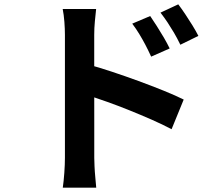

<svg xmlns="http://www.w3.org/2000/svg" viewBox="-20 -819 1040 897"><path d="M681.7 -744.1Q695.8 -723.7 712.8 -696.9Q729.8 -670.1 745.7 -643.1Q761.5 -616 772.7 -592.6L686.2 -554.4Q671.5 -586.3 658.4 -611.2Q645.2 -636.1 630.9 -659.7Q616.7 -683.3 597.8 -708.5ZM812.8 -798.7Q827.9 -779 845.3 -753Q862.7 -727 879.1 -700.4Q895.5 -673.7 906.8 -651.3L822.6 -610Q807.1 -641.9 792.7 -666.3Q778.3 -690.7 763.5 -713.1Q748.7 -735.5 729.8 -760ZM283.3 -81.5Q283.3 -100.6 283.3 -144.2Q283.3 -187.9 283.3 -245.4Q283.3 -303 283.3 -365.7Q283.3 -428.4 283.3 -486.8Q283.3 -545.2 283.3 -590.2Q283.3 -635.2 283.3 -656.2Q283.3 -683.1 280.8 -716.9Q278.2 -750.7 272.9 -777H429.1Q426.3 -751 423.2 -719.2Q420.2 -687.4 420.2 -656.2Q420.2 -628.8 420.2 -581Q420.2 -533.1 420.2 -474.6Q420.2 -416.1 420.3 -355.2Q420.4 -294.3 420.4 -238.7Q420.4 -183 420.4 -141.4Q420.4 -99.7 420.4 -81.5Q420.4 -67.6 421.6 -42.2Q422.7 -16.8 425.3 10.1Q427.9 37.1 429.6 57.9H273.3Q277.6 28.7 280.5 -11.4Q283.3 -51.6 283.3 -81.5ZM390.8 -518Q440.6 -504.6 502.4 -484.1Q564.1 -463.6 627.3 -440.5Q690.4 -417.3 746 -394.8Q801.6 -372.2 838.2 -353.9L781.6 -215.3Q739.3 -237.7 688.3 -260.1Q637.3 -282.5 584.6 -303.7Q531.9 -325 481.8 -342.8Q431.8 -360.7 390.8 -374.2Z"/></svg>

Font: Noto Sans KR Thin
Style: Regular
Weight: 100
Designer: Ryoko NISHIZUKA 西塚涼子 (kana, bopomofo & ideographs); Paul D. Hunt (Latin, Greek & Cyrillic); Sandoll Communications 산돌커뮤니
Foundry: Adobe
Version: Version 2.004-H2;hotconv 1.0.118;makeotfexe 2.5.65603